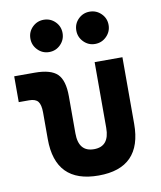

<svg xmlns="http://www.w3.org/2000/svg" viewBox="-85 -823 756 901"><g transform="rotate(-10 293.0 -372.5)"><path d="M312.5 9.8Q106.4 9.8 106.4 -200.2V-326.2Q106.4 -363.8 94.2 -379.2Q82 -394.5 51.8 -394.5H2.4V-517.6H100.1Q176.8 -517.6 207.8 -487.1Q238.8 -456.5 238.8 -380.9V-204.1Q238.8 -115.7 312.4 -115.7Q385.7 -115.7 385.7 -204.1V-517.6H518.1V-200.2Q518.1 9.8 312.5 9.8ZM403.1 -601.1Q371.7 -601.1 349.2 -623.8Q326.7 -646.6 326.7 -678.2Q326.7 -710.4 349.2 -732.7Q371.7 -754.9 403.1 -754.9Q435.1 -754.9 457.8 -732.6Q480.5 -710.3 480.5 -678.2Q480.5 -646.6 457.8 -623.8Q435.1 -601.1 403.1 -601.1ZM184.4 -601.1Q152.8 -601.1 130.4 -623.8Q107.9 -646.6 107.9 -678.2Q107.9 -710.4 130.4 -732.7Q153 -754.9 184.4 -754.9Q216.3 -754.9 238.8 -732.6Q261.2 -710.3 261.2 -678.2Q261.2 -646.6 238.9 -623.8Q216.5 -601.1 184.4 -601.1Z"/></g></svg>

Font: Cascadia Code
Style: Regular
Weight: 400
Monospace: yes
Designer: Aaron Bell
Foundry: Saja Typeworks
Version: Version 2106.017